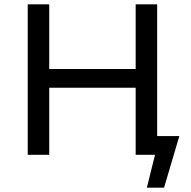

<svg xmlns="http://www.w3.org/2000/svg" viewBox="-20 -720 888 893"><path d="M814 -87 743 153H663L701 0H611V-312H209V0H109V-700H209V-399H611V-700H711V-87Z"/></svg>

Font: CMG Sans Medium
Style: Regular
Weight: 500
Designer: Julieta Ulanovsky
Foundry: Julieta Ulanovsky
Version: Version 7.200